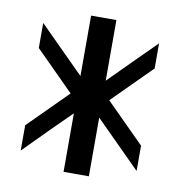

<svg xmlns="http://www.w3.org/2000/svg" viewBox="-77 -745 766 816"><g transform="rotate(10 306.0 -337.0)"><path d="M360 -253.3V0H250.8V-252.5Q235.8 -237.5 164.2 -166.7L55.8 -57.5V-166.7L222.5 -333.3L55.8 -500V-608.3L250.8 -413.3V-674.2H360V-412.5Q394.2 -446.7 459.2 -512.1Q524.2 -577.5 555.8 -608.3V-500L389.2 -333.3L555.8 -166.7V-57.5Z"/></g></svg>

Font: 0xA000
Style: Bold
Weight: 700
Version: Version 0.1